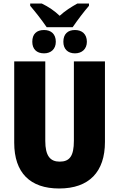

<svg xmlns="http://www.w3.org/2000/svg" viewBox="-20 -1064 679 1094"><path d="M246 -909H394C425 -954 457 -996 487 -1031V-1044H421C387 -1025 350 -1002 320 -974C291 -1002 257 -1025 218 -1044H152V-1031C185 -992 215 -954 246 -909ZM231 -760C271 -760 298 -785 298 -826C298 -870 271 -893 231 -893C188 -893 164 -870 164 -826C164 -785 188 -760 231 -760ZM407 -760C447 -760 475 -785 475 -826C475 -870 447 -893 407 -893C366 -893 341 -870 341 -826C341 -785 366 -760 407 -760ZM578 -255V-714H401V-262C401 -175 377 -143 320 -143C266 -143 238 -176 238 -261V-714H61V-251C61 -79 152 10 317 10C488 10 578 -85 578 -255Z"/></svg>

Font: Noto Sans Condensed Black
Style: Regular
Weight: 900
Width: 3
Designer: Monotype Design Team
Foundry: Monotype Imaging Inc.
Version: Version 2.013